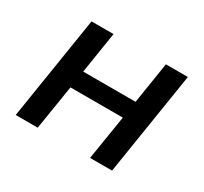

<svg xmlns="http://www.w3.org/2000/svg" viewBox="-108 -643 843 794"><g transform="rotate(30 313.0 -246.0)"><path d="M44 0 122 -492H227L196 -295H446L477 -492H582L504 0H399L433 -212H183L149 0Z"/></g></svg>

Font: Nunito Sans 10pt SemiBold
Style: Italic
Weight: 600
Italic angle: -9°
Designer: Vernon Adams
Foundry: Vernon Adams
Version: Version 3.101;gftools[0.9.27]